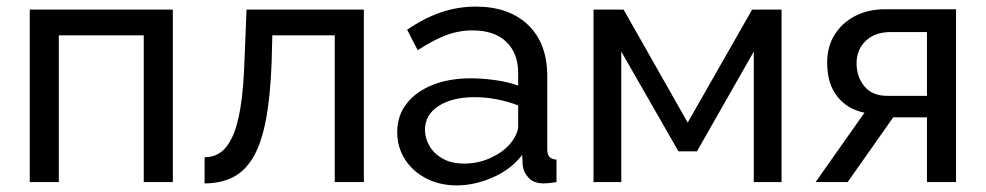

<svg xmlns="http://www.w3.org/2000/svg" viewBox="-20 -551 2984 581"><path d="M70 0V-522H503V0H415V-444H158V0Z M599 -75Q625 -75 645.5 -88.5Q666 -102 682 -134.5Q698 -167 707.5 -224.5Q717 -282 720 -371L726 -522H1081V0H993V-444H804L802 -363Q798 -256 784 -185Q770 -114 745 -73Q720 -32 683.5 -14Q647 4 599 4Z M1405 -314Q1440 -314 1479 -308.5Q1518 -303 1548 -292V-330Q1548 -390 1512 -424.5Q1476 -459 1410 -459Q1367 -459 1327.5 -443.5Q1288 -428 1244 -399L1212 -461Q1263 -496 1314 -513.5Q1365 -531 1420 -531Q1520 -531 1578 -475.5Q1636 -420 1636 -321V-100Q1636 -84 1642.5 -76.5Q1649 -69 1664 -68V0Q1651 2 1641.5 3Q1632 4 1626 4Q1595 4 1579.5 -13Q1564 -30 1562 -49L1560 -82Q1526 -38 1471 -14Q1416 10 1362 10Q1310 10 1269 -11.5Q1228 -33 1205 -69.5Q1182 -106 1182 -151Q1182 -201 1210.5 -237.5Q1239 -274 1289 -294Q1339 -314 1405 -314ZM1548 -167V-232Q1517 -244 1483 -250.5Q1449 -257 1416 -257Q1349 -257 1307.5 -230.5Q1266 -204 1266 -158Q1266 -133 1279.5 -109.5Q1293 -86 1319.5 -71Q1346 -56 1385 -56Q1426 -56 1463 -72.5Q1500 -89 1522 -114Q1534 -128 1541 -142.5Q1548 -157 1548 -167Z M1776 0V-522H1867L2061 -180L2256 -522H2345V0H2261V-395L2089 -93H2033L1860 -395V0Z M2448 0 2596 -210Q2545 -220 2514 -258.5Q2483 -297 2483 -362Q2483 -409 2505 -445Q2527 -481 2566.5 -502Q2606 -523 2659 -523H2873V0H2785V-196H2683L2545 0ZM2785 -261V-454H2675Q2628 -454 2600 -427.5Q2572 -401 2572 -360Q2572 -319 2595.5 -290Q2619 -261 2665 -261Z"/></svg>

Font: YasnoRaleway Medium
Style: Regular
Weight: 500
Designer: Matt McInerney, Pablo Impallari, Rodrigo Fuenzalida
Foundry: Matt McInerney, Pablo Impallari, Rodrigo Fuenzalida
Version: Version 4.026